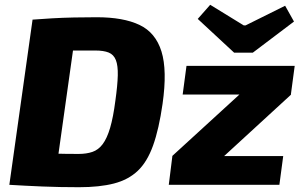

<svg xmlns="http://www.w3.org/2000/svg" viewBox="-20 -772 1262 802"><path d="M384 -700Q495 -700 562.5 -668Q630 -636 654.5 -557Q679 -478 659 -338Q644 -233 619.5 -164.5Q595 -96 555.5 -58.5Q516 -21 456 -5.5Q396 10 310 10Q228 10 156.5 7Q85 4 19 0L109 -135Q144 -132 199.5 -130.5Q255 -129 308 -129Q341 -129 366 -137.5Q391 -146 409 -170Q427 -194 440 -238Q453 -282 462 -352Q471 -416 472 -457Q473 -498 464 -521Q455 -544 434 -552.5Q413 -561 378 -561Q344 -561 310.5 -561Q277 -561 246 -561Q215 -561 188 -561L116 -690Q154 -693 198 -695.5Q242 -698 289.5 -699Q337 -700 384 -700ZM303 -690 206 0H19L116 -690ZM981 -378 1196 -377 915 -119 699 -120ZM1163 -120 1147 0H685L700 -120ZM1211 -497 1195 -377H743L759 -497ZM1171 -748 1208 -682 1036 -552H958L806 -693L858 -752L998 -666H1006Z"/></svg>

Font: Exo 2 ExtraBold
Style: Italic
Weight: 800
Italic angle: -8°
Designer: Natanael Gama
Foundry: Natanael Gama
Version: Version 2.010